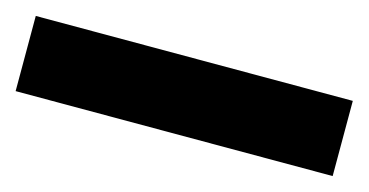

<svg xmlns="http://www.w3.org/2000/svg" viewBox="-34 -968 569 296"><g transform="rotate(15 250.0 -820.0)"><path d="M503 -760H-3V-880H503Z"/></g></svg>

Font: Noto Sans Cham Black
Style: Regular
Weight: 900
Version: Version 2.002